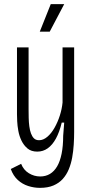

<svg xmlns="http://www.w3.org/2000/svg" viewBox="-20 -757 443 927"><path d="M173 150Q144 150 116 141Q88 132 66 112Q44 92 32 59L82 34Q94 64 119.5 79.5Q145 95 174 95Q201 95 221.5 82.5Q242 70 256 46Q270 22 277.5 -15Q285 -52 285 -101L290 -165H278Q267 -119 250 -88Q233 -57 210.5 -41Q188 -25 160 -25Q131 -25 113 -40Q95 -55 84 -77.5Q73 -100 68.5 -125Q64 -150 63 -171.5Q62 -193 62 -205V-528H118V-229Q118 -209 118.5 -188Q119 -167 121.5 -147.5Q124 -128 129.5 -113Q135 -98 144 -89Q153 -80 169 -80Q189 -80 208.5 -96.5Q228 -113 243.5 -140.5Q259 -168 269 -199.5Q279 -231 282 -262V-528H338V-120Q338 -91 336 -59Q334 -27 328.5 3.5Q323 34 312 60.5Q301 87 283 107Q265 127 238 138.5Q211 150 173 150ZM220 -604H172L225 -737H290Z"/></svg>

Font: Bricolage Grotesque Condensed ExtraLight
Style: Regular
Weight: 250
Width: 3
Designer: Mathieu Triay
Foundry: Atelier Triay
Version: Version 1.000;gftools[0.9.30]